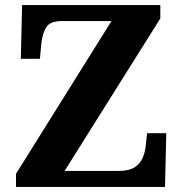

<svg xmlns="http://www.w3.org/2000/svg" viewBox="-20 -734 717 754"><path d="M42.8 0V-51.4L417.8 -651.4H223.8Q176.4 -651.4 161.1 -626.3Q145.8 -601.2 141.8 -558.6L136.8 -503H61.8L66.8 -714H609.6V-661.6L233.6 -62.6H444.4Q487 -62.6 509.4 -77.6Q531.8 -92.6 541.2 -116.2Q550.6 -139.8 552.6 -165.2L557.6 -211H633L628 0Z"/></svg>

Font: Noto Serif Hentaigana ExtraLight
Style: Regular
Weight: 200
Designer: Kazuhiro Yamada
Foundry: nipponia
Version: Version 1.000